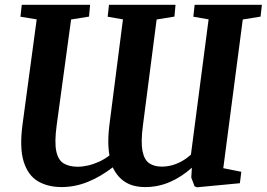

<svg xmlns="http://www.w3.org/2000/svg" viewBox="-20 -763 1108 798"><path d="M236 14.5Q178.5 14.5 137.2 -10Q96 -34.5 78.2 -92Q60.5 -149.5 74 -248.5L132.5 -682.5L65 -693.5L70.5 -743H354.5L350 -694L275.5 -682L215.5 -242Q206 -171.5 214 -134.2Q222 -97 245.2 -83.5Q268.5 -70 303 -70Q323 -70 346 -75.2Q369 -80.5 392 -91Q415 -101.5 435 -117Q432 -132.5 430.8 -152Q429.5 -171.5 430.5 -195Q431.5 -218.5 435 -246L491 -682.5L427.5 -693.5L433 -743H709.5L705 -694L631 -682L574 -241.5Q565 -173 572.2 -135.8Q579.5 -98.5 600.2 -84.5Q621 -70.5 652 -70.5Q674 -70.5 695 -76.2Q716 -82 735.8 -93Q755.5 -104 773.5 -120L847 -682.5L783.5 -693.5L789 -743H1068.5L1063 -694L989 -682L908 -64L983 -49L977 -1.5L798 15.5L788.5 11L775 -25L777.5 -66Q734.5 -27.5 686 -6.5Q637.5 14.5 583.5 14.5Q534.5 14.5 501.5 -5.8Q468.5 -26 448.5 -67.5Q398 -28.5 344.8 -7Q291.5 14.5 236 14.5Z"/></svg>

Font: Merriweather
Style: Bold Italic
Weight: 700
Italic angle: -7.8°
Version: Version 2.101